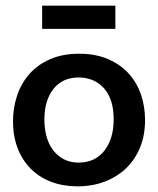

<svg xmlns="http://www.w3.org/2000/svg" viewBox="-20 -649 558 679"><path d="M129 -547V-629H388V-547ZM493 -224Q493 -171 475.5 -128Q458 -85 426.5 -54.5Q395 -24 351 -7Q307 10 254 10Q203 10 161 -6Q119 -22 89 -52Q59 -82 42.5 -124.5Q26 -167 26 -220Q26 -269 41 -312.5Q56 -356 85 -388.5Q114 -421 158 -440Q202 -459 260 -459Q318 -459 362 -440Q406 -421 435 -389Q464 -357 478.5 -314.5Q493 -272 493 -224ZM382 -227Q382 -299 347.5 -337Q313 -375 258 -375Q201 -375 169 -334.5Q137 -294 137 -226Q137 -194 144.5 -166.5Q152 -139 167.5 -118.5Q183 -98 205.5 -86Q228 -74 258 -74Q316 -74 349 -116Q382 -158 382 -227Z"/></svg>

Font: Zilla Slab SemiBold
Style: Regular
Weight: 600
Designer: Typotheque.com
Foundry: Typotheque type foundry
Version: Version 1.1; 2017